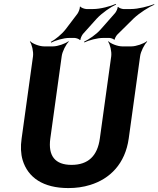

<svg xmlns="http://www.w3.org/2000/svg" viewBox="-20 -947 805 977"><path d="M344 -108C260 -108 224 -154 236 -242L294 -661C297 -685 316 -722 330 -735L328 -737C313 -725 274 -711 250 -711H204C180 -711 145 -725 134 -737L132 -735C142 -722 151 -685 148 -661L90 -242C84 -201 86 -164 95 -133C122 -43 200 10 328 10C367 10 404 5 439 -6C540 -37 617 -114 635 -242L693 -661C696 -685 715 -722 729 -735L727 -737C712 -725 673 -711 649 -711H602C578 -711 543 -725 532 -737L530 -735C540 -722 549 -685 546 -661L488 -242C476 -154 429 -108 344 -108ZM566 -881 491 -796C469 -771 430 -745 408 -735L409 -731C432 -742 474 -754 506 -754H536C543 -754 559 -749 560 -745L564 -746C563 -751 572 -766 577 -771L661 -854C691 -882 737 -911 765 -923V-926C736 -915 684 -901 646 -901H608C601 -901 583 -907 582 -912L578 -910C580 -905 571 -887 566 -881ZM374 -877 314 -798C294 -772 260 -745 239 -734L240 -730C261 -741 303 -754 333 -754H359C367 -754 385 -748 386 -743L390 -745C388 -750 397 -768 402 -774L472 -852C499 -881 544 -912 571 -924L569 -927C542 -915 491 -901 454 -901H420C411 -901 391 -908 389 -914L386 -912C388 -906 380 -885 374 -877Z"/></svg>

Font: Asimov
Style: EdgeIt
Weight: 500
Designer: Google
Version: Version 2.000980: 2014